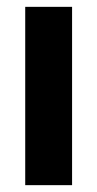

<svg xmlns="http://www.w3.org/2000/svg" viewBox="-20 -541 284 561"><path d="M53.7 0V-521H190.6V0Z"/></svg>

Font: Red Hat Display
Style: Regular
Weight: 300
Designer: Pentagram, MCKL
Foundry: Pentagram, MCKL
Version: Version 1.023